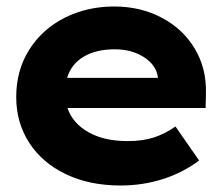

<svg xmlns="http://www.w3.org/2000/svg" viewBox="-20 -562 678 592"><path d="M30 -263Q30 -345 70 -408.5Q110 -472 179 -507Q248 -542 332 -542Q413 -542 478.5 -507.5Q544 -473 580.5 -412Q617 -351 615 -274L614 -229H188Q204 -182 252.5 -154.5Q301 -127 373 -127Q421 -127 455.5 -138.5Q490 -150 521 -172L594 -67Q543 -29 481 -9.5Q419 10 352 10Q256 10 183 -25Q110 -60 70 -122Q30 -184 30 -263ZM467 -322Q463 -360 425 -385Q387 -410 334 -410Q277 -410 238.5 -387.5Q200 -365 187 -322Z"/></svg>

Font: Lexend Exa HM Xlight
Style: Bold
Weight: 700
Designer: Bonnie Shaver-Troup, Thomas Jockin, Octavio Pardo
Foundry: Lexend
Version: Version 1.091